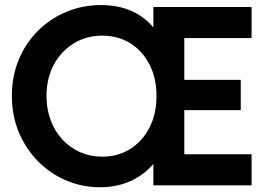

<svg xmlns="http://www.w3.org/2000/svg" viewBox="-20 -748 1083 775"><path d="M383.6 7.8Q311.9 7.8 247.5 -19.5Q183.1 -46.9 133.9 -96.5Q84.6 -146.2 56.3 -213.5Q27.9 -280.8 27.9 -360.9Q27.9 -440.9 56 -507.9Q84.1 -575 133.7 -624.2Q183.4 -673.3 248.5 -700.4Q313.6 -727.5 387.4 -727.5Q452.8 -727.5 503.4 -706.9Q554 -686.2 590.7 -646.8Q627.4 -607.4 650.9 -551.2H599.1V-719.7H995.5V-594.4H723.9V-425.6H951.8V-303.5H723.9V-125.3H995.5V0H599.1V-170.3H650.9Q626.9 -114.1 588.1 -74.2Q549.4 -34.4 497.8 -13.3Q446.3 7.8 383.6 7.8ZM392.6 -115.6Q456.7 -115.6 506.1 -147Q555.5 -178.4 583.6 -233.6Q611.7 -288.8 611.7 -360.3Q611.7 -432.6 583.5 -487.6Q555.2 -542.6 505.8 -573.4Q456.4 -604.1 392.5 -604.1Q329 -604.1 278.2 -573.2Q227.3 -542.3 197.5 -487.3Q167.7 -432.3 167.7 -360.4Q167.7 -307.1 184.7 -262.2Q201.7 -217.4 232.2 -184.5Q262.7 -151.7 303.8 -133.6Q344.9 -115.6 392.6 -115.6Z"/></svg>

Font: Reddit Sans
Style: Regular
Weight: 400
Designer: Stephen Hutchings
Foundry: Reddit
Version: Version 1.014